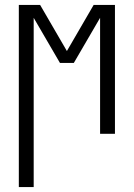

<svg xmlns="http://www.w3.org/2000/svg" viewBox="-20 -540 540 775"><path d="M56 215V-520H142L250 -334L358 -520H444V0H384V-468L278 -286H222L116 -468V215Z"/></svg>

Font: Iosevka Curly Light
Style: Regular
Weight: 300
Monospace: yes
Designer: Belleve Invis
Foundry: Belleve Invis
Version: Version 22.1.2; ttfautohint (v1.8.4)